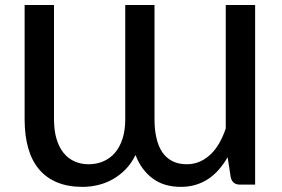

<svg xmlns="http://www.w3.org/2000/svg" viewBox="-20 -740 1126 768"><path d="M1000.5 -720V-1.5H940Q910 -1.5 903 -30.5L890.5 -111Q874.5 -83.5 855.2 -61.5Q836 -39.5 813 -24.2Q790 -9 762.8 -0.8Q735.5 7.5 703.5 7.5Q635 7.5 589.8 -26.8Q544.5 -61 522 -120Q505.5 -86 481.8 -62Q458 -38 430.2 -22.5Q402.5 -7 371.8 0.2Q341 7.5 310.5 7.5Q252 7.5 208.5 -10.5Q165 -28.5 136 -63Q107 -97.5 92.8 -147.8Q78.5 -198 78.5 -263V-720H196V-263Q196 -218.5 206 -184.8Q216 -151 234.2 -128.5Q252.5 -106 278 -94.5Q303.5 -83 334.5 -83Q366 -83 393 -94.5Q420 -106 439.5 -128.5Q459 -151 470 -184.8Q481 -218.5 481 -263V-720H598V-263Q598 -221.5 605.8 -188Q613.5 -154.5 629.2 -131.2Q645 -108 669.5 -95.5Q694 -83 727.5 -83Q777.5 -83 818 -118.5Q858.5 -154 883 -226V-720Z"/></svg>

Font: Lato SemiBold
Style: Regular
Weight: 600
Designer: Lukasz Dziedzic with Adam Twardoch and Botio Nikoltchev
Foundry: tyPoland Lukasz Dziedzic
Version: Version 2.015; 2015-08-06; http://www.latofonts.com/